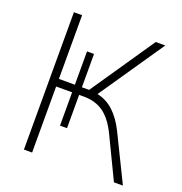

<svg xmlns="http://www.w3.org/2000/svg" viewBox="-127 -816 876 926"><g transform="rotate(20 310.5 -352.5)"><path d="M96 0V-705H138V-378H220V-549H256V-378H293L516 -705H565L338 -373Q386 -363 422.5 -329Q459 -295 487 -239L604 0H558L457 -210Q424 -279 382 -309Q340 -339 281 -339H256V-168H220V-339H138V0Z"/></g></svg>

Font: Nunito Sans ExtraLight
Style: Regular
Weight: 200
Designer: Vernon Adams
Foundry: Vernon Adams
Version: Version 3.006; ttfautohint (v1.8.3)